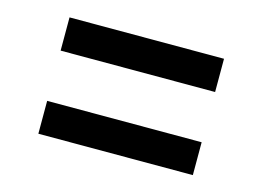

<svg xmlns="http://www.w3.org/2000/svg" viewBox="-55 -493 670 491"><g transform="rotate(15 280.0 -247.0)"><path d="M76 -401H485V-313H76ZM76 -180H485V-93H76Z"/></g></svg>

Font: Hanken Grotesk SemiBold
Style: Regular
Weight: 600
Designer: Alfredo Marco Pradil
Foundry: Hanken Design Co.
Version: Version 3.014